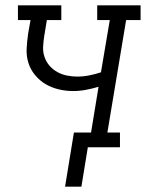

<svg xmlns="http://www.w3.org/2000/svg" viewBox="-20 -550 545 717"><path d="M223 147 256 -55H320L348 -226Q325 -219 301 -214.5Q277 -210 253 -210Q225 -210 198.5 -216.5Q172 -223 150 -236Q128 -249 111 -269.5Q94 -290 86 -315.5Q78 -341 79.5 -368.5Q81 -396 85 -424L94 -475H47V-530H209V-475H155L145 -414Q142 -395 141 -375Q140 -355 146.5 -336.5Q153 -318 165.5 -304Q178 -290 194 -281Q210 -272 229.5 -268Q249 -264 268 -264Q291 -264 313.5 -268.5Q336 -273 357 -280L390 -475H343V-530H505V-475H451L381 -55H428V0H308L284 147Z"/></svg>

Font: Iosevka Slab Light Oblique
Style: Regular
Weight: 300
Italic angle: -9°
Monospace: yes
Designer: Belleve Invis
Foundry: Belleve Invis
Version: Version 11.1.1; ttfautohint (v1.8.3)